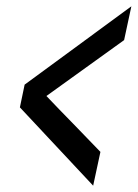

<svg xmlns="http://www.w3.org/2000/svg" viewBox="-20 -660 436 608"><path d="M43 -320 275 -72 298 -179 212 -268C184 -297 153 -328 127 -356L373 -533L396 -640L58 -392Z"/></svg>

Font: League Gothic Condensed Italic
Style: Regular
Weight: 400
Width: 3
Designer: Tyler Finck
Foundry: The League of Moveable Type
Version: Version 1.001;PS 001.001;hotconv 1.0.56;makeotf.lib2.0.21325